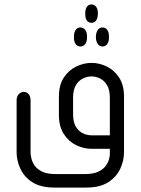

<svg xmlns="http://www.w3.org/2000/svg" viewBox="-20 -672 635 867"><path d="M365 -613Q365 -631 372.5 -641.5Q380 -652 393 -652Q406 -652 414 -641.5Q422 -631 422 -613V-608Q421 -589 413.5 -579Q406 -569 393 -569Q380 -569 372.5 -579Q365 -589 365 -608ZM343 -462Q330 -462 322 -472.5Q314 -483 314 -502V-507Q314 -527 322 -537.5Q330 -548 343 -548Q356 -548 364.5 -537.5Q373 -527 373 -507V-502Q373 -483 364.5 -472.5Q356 -462 343 -462ZM443 -462Q430 -462 422 -472.5Q414 -483 413 -502V-507Q414 -527 422 -537.5Q430 -548 443 -548Q456 -548 464 -537.5Q472 -527 472 -507V-502Q472 -483 464 -472.5Q456 -462 443 -462ZM476 0H393Q358 0 324 -16.5Q290 -33 268 -67Q246 -101 246 -153V-235Q246 -288 268 -321.5Q290 -355 324 -371.5Q358 -388 393 -388Q429 -388 462.5 -371.5Q496 -355 518 -321.5Q540 -288 540 -235V16Q540 53 523 90Q506 127 468.5 151Q431 175 369 175H226Q164 175 126.5 151Q89 127 72 90Q55 53 55 16V-219Q55 -236 64.5 -246.5Q74 -257 87 -257Q101 -257 109.5 -246.5Q118 -236 118 -219V16Q118 28 122 44.5Q126 61 137.5 77Q149 93 171.5 103.5Q194 114 231 114H363Q399 114 421 104.5Q443 95 455 80Q467 65 471.5 50Q476 35 476 25ZM476 -61V-231Q476 -266 463.5 -287Q451 -308 432 -317.5Q413 -327 393 -327Q374 -327 354.5 -317.5Q335 -308 322.5 -287Q310 -266 310 -231V-156Q310 -121 322.5 -100Q335 -79 354.5 -70Q374 -61 393 -61Z"/></svg>

Font: Beiruti
Style: Regular
Weight: 400
Designer: Arlette Boutros
Foundry: Boutros
Version: Version 1.41